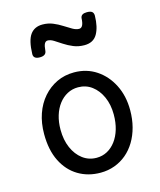

<svg xmlns="http://www.w3.org/2000/svg" viewBox="-121 -890 831 995"><g transform="rotate(-15 294.5 -392.0)"><path d="M295 19Q228 19 175.5 -12.5Q123 -44 93 -104Q63 -164 63 -250Q63 -309 80 -358Q97 -407 128.5 -443Q160 -479 202 -499Q244 -519 295 -519Q362 -519 414 -484.5Q466 -450 496 -390.5Q526 -331 526 -255Q526 -207 515 -165Q504 -123 483.5 -89Q463 -55 434.5 -31Q406 -7 370.5 6Q335 19 295 19ZM295 -61Q326 -61 352 -75Q378 -89 397.5 -115Q417 -141 427.5 -176.5Q438 -212 438 -255Q438 -308 419.5 -349.5Q401 -391 369 -415Q337 -439 295 -439Q264 -439 237.5 -425Q211 -411 191.5 -385.5Q172 -360 161.5 -325.5Q151 -291 151 -250Q151 -195 169.5 -152.5Q188 -110 220.5 -85.5Q253 -61 295 -61ZM145 -640Q111 -640 111 -666Q113 -739 135.5 -770Q158 -801 201 -801Q231 -801 256.5 -790.5Q282 -780 304.5 -765.5Q327 -751 345.5 -740.5Q364 -730 380 -730Q392 -730 398.5 -742.5Q405 -755 406 -781Q409 -803 440 -803Q460 -803 468 -796Q476 -789 476 -775Q475 -714 454 -677.5Q433 -641 385 -641Q353 -641 326.5 -652Q300 -663 278 -677.5Q256 -692 238.5 -703Q221 -714 206 -714Q195 -714 189 -703Q183 -692 181 -666Q180 -653 171 -646.5Q162 -640 145 -640Z"/></g></svg>

Font: Playwrite FR Moderne
Style: Regular
Weight: 400
Designer: Veronika Burian, José Scaglione
Foundry: TypeTogether
Version: Version 1.002